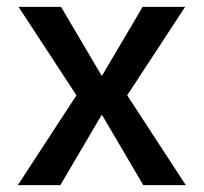

<svg xmlns="http://www.w3.org/2000/svg" viewBox="-20 -540 594 560"><path d="M32 0 203 -262 34 -520H158L276 -320H278L396 -520H520L351 -262L522 0H398L278 -204H276L156 0Z"/></svg>

Font: M PLUS 1 Medium
Style: Regular
Weight: 500
Designer: Coji Morishita
Foundry: UNDERFOREST DESIGN
Version: Version 1.001